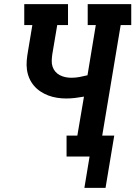

<svg xmlns="http://www.w3.org/2000/svg" viewBox="-20 -755 653 926"><path d="M387 151 412 0H301V-101H353L385 -289Q363 -285 341.5 -282.5Q320 -280 299 -280Q277 -280 255 -283.5Q233 -287 213 -294.5Q193 -302 175 -314Q157 -326 143.5 -342Q130 -358 121.5 -377.5Q113 -397 110 -419Q107 -441 109 -463.5Q111 -486 115 -508L136 -634H97V-735H308V-634H256L232 -492Q230 -477 229.5 -462Q229 -447 233.5 -433.5Q238 -420 247 -409.5Q256 -399 268.5 -392.5Q281 -386 295 -383Q309 -380 324 -380Q344 -380 363 -383.5Q382 -387 402 -392L442 -634H403V-735H613V-634H562L473 -101H531L489 151Z"/></svg>

Font: Iosevka Curly Slab Extended
Style: Bold Italic
Weight: 700
Width: 7
Italic angle: -9°
Monospace: yes
Designer: Belleve Invis
Foundry: Belleve Invis
Version: Version 11.0.0; ttfautohint (v1.8.3)